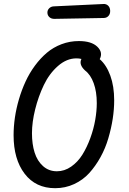

<svg xmlns="http://www.w3.org/2000/svg" viewBox="-20 -952 660 982"><path d="M262 10.5Q162.5 10.5 106 -63.5Q49.5 -137.5 49.5 -260.5Q49.5 -304 56.2 -350.5Q63 -397 76.8 -444Q90.5 -491 110.5 -534.5Q130.5 -578 158.5 -616Q186.5 -654 219.5 -682Q252.5 -710 294.8 -726Q337 -742 383.5 -742Q448 -742 478 -712.8Q508 -683.5 490 -649.5Q524.5 -619.5 544.2 -565.2Q564 -511 564 -438.5Q564 -393 556.5 -344.2Q549 -295.5 534 -244.5Q519 -193.5 494 -148.2Q469 -103 436.8 -67.2Q404.5 -31.5 359.2 -10.5Q314 10.5 262 10.5ZM143.5 -270.5Q143.5 -215 157 -172Q170.5 -129 200 -102.5Q229.5 -76 271 -76Q310 -76 344 -99.8Q378 -123.5 401.5 -161.2Q425 -199 442 -245.8Q459 -292.5 467 -338.5Q475 -384.5 475 -424.5Q475 -483 459.2 -526.5Q443.5 -570 415 -591.5Q382 -622 396.5 -650.5Q384.5 -653.5 371 -653.5Q321 -653.5 276.5 -614.5Q232 -575.5 204 -516.8Q176 -458 159.8 -392.5Q143.5 -327 143.5 -270.5ZM255.5 -919.5 508.5 -931.5Q523.5 -932.5 533.2 -923Q543 -913.5 543.5 -897Q544 -880.5 534.5 -870.2Q525 -860 510 -860L257.5 -855.5Q242.5 -855.5 232.8 -864.2Q223 -873 222.5 -886.5Q222 -900 231.5 -909.5Q241 -919 255.5 -919.5Z"/></svg>

Font: Monaspace Radon
Style: Regular
Weight: 400
Designer: Riley Cran & the Lettermatic Team
Foundry: Lettermatic
Version: Version 1.000 (Monaspace Radon)